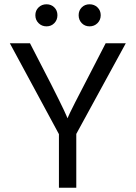

<svg xmlns="http://www.w3.org/2000/svg" viewBox="-20 -876 633 896"><path d="M336 0H255V-250L26 -674H120L171 -575Q223 -475 254 -412Q285 -349 290 -336L295 -324Q304 -349 422 -575L473 -674H567L336 -251ZM435 -841.5Q450 -827 450 -805Q450 -783 435 -768Q420 -753 398 -753Q376 -753 361.5 -768Q347 -783 347 -805Q347 -827 361.5 -841.5Q376 -856 398 -856Q420 -856 435 -841.5ZM233.5 -841.5Q248 -827 248 -805Q248 -783 233.5 -768Q219 -753 197 -753Q175 -753 160 -768Q145 -783 145 -805Q145 -827 160 -841.5Q175 -856 197 -856Q219 -856 233.5 -841.5Z"/></svg>

Font: Hind Guntur
Style: Regular
Weight: 400
Designer: Manushi Parikh, Hitesh Malaviya
Foundry: Indian Type Foundry
Version: Version 1.002;PS 1.0;hotconv 1.0.86;makeotf.lib2.5.63406; tt